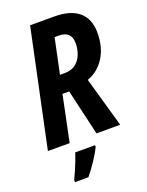

<svg xmlns="http://www.w3.org/2000/svg" viewBox="-170 -798 847 1103"><g transform="rotate(-20 253.5 -246.5)"><path d="M6 0 157 -714H304Q403 -714 454.5 -670.5Q506 -627 506 -542Q506 -453 466.5 -391Q427 -329 361 -306L448 0H303L238 -280H197L139 0ZM252 -388Q291 -388 316.5 -407.5Q342 -427 355 -459Q368 -491 368 -528Q368 -602 291 -602H266L221 -388ZM91 208Q100 189 111.5 163Q123 137 133.5 110Q144 83 151 61H272V71Q256 105 227.5 147.5Q199 190 173 221H91Z"/></g></svg>

Font: Noto Sans Condensed
Style: Bold Italic
Weight: 700
Width: 3
Italic angle: -12°
Designer: Monotype Design Team
Foundry: Monotype Imaging Inc.
Version: Version 2.013; ttfautohint (v1.8.4.7-5d5b)